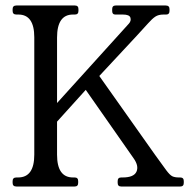

<svg xmlns="http://www.w3.org/2000/svg" viewBox="-20 -680 697 700"><path d="M40 0Q26 0 26 -13V-20Q26 -33 40 -33H46Q105 -33 105 -116V-544Q105 -627 47 -627H40Q26 -627 26 -640V-647Q26 -660 40 -660H253Q266 -660 266 -647V-640Q266 -627 253 -627H246Q188 -627 188 -543V-279H165L450 -594Q459 -604 455.5 -615.5Q452 -627 428 -627H400Q389 -627 389 -640V-647Q389 -660 402 -660H584Q598 -660 598 -647V-640Q598 -627 586 -627H576Q558 -627 546.5 -619.5Q535 -612 520 -595Q505 -578 478 -549L342 -403L545 -116Q573 -77 586 -59.5Q599 -42 608 -37.5Q617 -33 632 -33H637Q650 -33 650 -20V-13Q650 0 637 0H422Q409 0 409 -13V-20Q409 -33 422 -33H427Q468 -33 477.5 -54Q487 -75 467 -103L281 -369L304 -365L146 -190L188 -266V-116Q188 -33 246 -33H252Q265 -33 265 -20V-13Q265 0 252 0Z"/></svg>

Font: Young Serif Light
Style: Regular
Weight: 300
Designer: Bastien Sozeau
Foundry: NBR — Bastien Sozeau
Version: Version 5.001